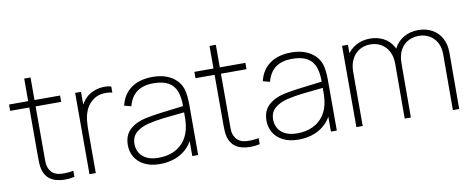

<svg xmlns="http://www.w3.org/2000/svg" viewBox="-62 -965 3090 1256"><g transform="rotate(-10 1483.0 -337.5)"><path d="M152 -63Q142 -85.5 139.5 -108.2Q137 -131 137 -171V-179V-690H179V-179V-162.5Q178.5 -130 180.2 -113.5Q182 -97 190 -82Q207.5 -47 245.5 -38Q283.5 -29 349 -40V0Q283 14.5 228.5 -0.2Q174 -15 152 -63ZM10 -540H349V-498H10Z M449 -540H488V-411L475 -428Q483 -449 495.8 -468.2Q508.5 -487.5 522 -500Q543 -520.5 573.2 -532.2Q603.5 -544 634.2 -545.8Q665 -547.5 689 -540V-500Q650.5 -508.5 614.2 -502.2Q578 -496 548 -468Q521.5 -443.5 509 -410.2Q496.5 -377 493.8 -344.5Q491 -312 491 -266V0H449Z M729 -143Q729 -209 770 -246.2Q811 -283.5 876 -297Q922 -306.5 970.2 -312.8Q1018.5 -319 1097.5 -328.5Q1122.5 -331 1144 -334L1129 -324Q1130.5 -389 1114.8 -430.5Q1099 -472 1062 -492.5Q1025 -513 963 -513Q895 -513 853.8 -482.8Q812.5 -452.5 796 -390L750 -402Q768 -476.5 823.5 -515.8Q879 -555 965 -555Q1039 -555 1089.2 -524.8Q1139.5 -494.5 1158 -442Q1164.5 -422.5 1167.8 -394.5Q1171 -366.5 1171 -338V0H1132V-148L1152 -147Q1137.5 -96.5 1103.8 -59.8Q1070 -23 1021.8 -4Q973.5 15 916 15Q855.5 15 813.2 -6.5Q771 -28 750 -63.8Q729 -99.5 729 -143ZM1125 -204Q1128 -225 1128.5 -247Q1129 -269 1129 -301.5V-310L1151 -293L1124 -290.5Q1048 -283.5 990 -276.5Q932 -269.5 885 -258Q838.5 -246.5 805.8 -219.2Q773 -192 773 -142Q773 -113.5 786.8 -87.2Q800.5 -61 832.2 -44Q864 -27 914 -27Q972 -27 1017 -48Q1062 -69 1089.8 -109Q1117.5 -149 1125 -204Z M1383 -63Q1373 -85.5 1370.5 -108.2Q1368 -131 1368 -171V-179V-690H1410V-179V-162.5Q1409.5 -130 1411.2 -113.5Q1413 -97 1421 -82Q1438.5 -47 1476.5 -38Q1514.5 -29 1580 -40V0Q1514 14.5 1459.5 -0.2Q1405 -15 1383 -63ZM1241 -540H1580V-498H1241Z M1650 -143Q1650 -209 1691 -246.2Q1732 -283.5 1797 -297Q1843 -306.5 1891.2 -312.8Q1939.5 -319 2018.5 -328.5Q2043.5 -331 2065 -334L2050 -324Q2051.5 -389 2035.8 -430.5Q2020 -472 1983 -492.5Q1946 -513 1884 -513Q1816 -513 1774.8 -482.8Q1733.5 -452.5 1717 -390L1671 -402Q1689 -476.5 1744.5 -515.8Q1800 -555 1886 -555Q1960 -555 2010.2 -524.8Q2060.5 -494.5 2079 -442Q2085.5 -422.5 2088.8 -394.5Q2092 -366.5 2092 -338V0H2053V-148L2073 -147Q2058.5 -96.5 2024.8 -59.8Q1991 -23 1942.8 -4Q1894.5 15 1837 15Q1776.5 15 1734.2 -6.5Q1692 -28 1671 -63.8Q1650 -99.5 1650 -143ZM2046 -204Q2049 -225 2049.5 -247Q2050 -269 2050 -301.5V-310L2072 -293L2045 -290.5Q1969 -283.5 1911 -276.5Q1853 -269.5 1806 -258Q1759.5 -246.5 1726.8 -219.2Q1694 -192 1694 -142Q1694 -113.5 1707.8 -87.2Q1721.5 -61 1753.2 -44Q1785 -27 1835 -27Q1893 -27 1938 -48Q1983 -69 2010.8 -109Q2038.5 -149 2046 -204Z M2727 -517Q2691.5 -517 2659.2 -501.5Q2627 -486 2606 -450.8Q2585 -415.5 2585 -359H2548Q2545.5 -417.5 2568.5 -462Q2591.5 -506.5 2633.8 -530.8Q2676 -555 2730 -555Q2781 -555 2821 -533.2Q2861 -511.5 2883.5 -470.8Q2906 -430 2906 -375L2905 0H2863L2864 -372Q2864 -416 2846 -448.8Q2828 -481.5 2796.8 -499.2Q2765.5 -517 2727 -517ZM2222 -540H2261V-430H2264V0H2222ZM2405 -517Q2363.5 -517 2331.5 -497.5Q2299.5 -478 2281.8 -442.2Q2264 -406.5 2264 -359L2227 -375Q2227 -426.5 2250.5 -467.5Q2274 -508.5 2315.8 -531.8Q2357.5 -555 2410 -555Q2457.5 -555 2497.2 -535Q2537 -515 2561 -474Q2585 -433 2585 -372L2584 0H2543L2544 -365Q2544 -411 2526.5 -445.2Q2509 -479.5 2477.5 -498.2Q2446 -517 2405 -517Z"/></g></svg>

Font: Tap Sans
Style: Regular
Weight: 400
Designer: Tap Payments
Foundry: Tap Payments
Version: Version 1.001;Glyphs 3.1.2 (3151)